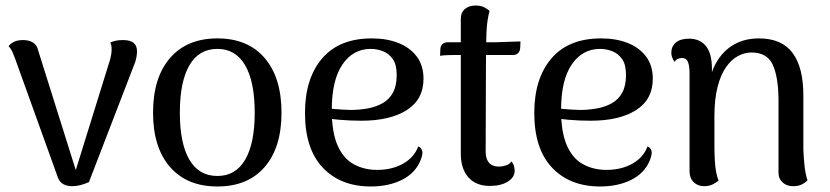

<svg xmlns="http://www.w3.org/2000/svg" viewBox="-20 -662 3003 695"><path d="M241 12Q223 12 209 4.5Q195 -3 189 -21L36 -446Q33 -455 26.5 -470.5Q20 -486 11 -495Q18 -504 30.5 -510.5Q43 -517 64 -517Q85 -517 99.5 -508Q114 -499 118 -480L261 -25L248 -26L379 -448Q381 -456 382.5 -465Q384 -474 384 -483Q384 -491 383 -497Q382 -503 379 -508Q388 -512 398.5 -514.5Q409 -517 425 -517Q451 -517 463.5 -507Q476 -497 476 -476Q476 -467 473.5 -453Q471 -439 465 -426L302 -3Q270 12 241 12Z M767 13Q657 13 595.5 -57.5Q534 -128 534 -254Q534 -381 595.5 -452Q657 -523 767 -523Q877 -523 938 -452Q999 -381 999 -254Q999 -128 938 -57.5Q877 13 767 13ZM767 -25Q833 -25 867.5 -84Q902 -143 902 -254Q902 -366 867.5 -425.5Q833 -485 767 -485Q700 -485 665.5 -425.5Q631 -366 631 -254Q631 -143 665.5 -84Q700 -25 767 -25Z M1322 13Q1213 13 1148.5 -55Q1084 -123 1084 -253Q1084 -378 1146 -450.5Q1208 -523 1326 -523Q1380 -523 1422 -506.5Q1464 -490 1488.5 -457.5Q1513 -425 1513 -377Q1513 -302 1452.5 -263.5Q1392 -225 1288 -225Q1247 -225 1207.5 -228.5Q1168 -232 1126 -241L1128 -275Q1153 -271 1184 -268Q1215 -265 1248 -264Q1281 -264 1311 -269.5Q1341 -275 1365 -288.5Q1389 -302 1402.5 -327Q1416 -352 1416 -390Q1416 -428 1402 -448Q1388 -468 1366.5 -476.5Q1345 -485 1322 -485Q1258 -485 1219.5 -428.5Q1181 -372 1181 -264Q1181 -183 1202 -135.5Q1223 -88 1260.5 -67.5Q1298 -47 1345 -47Q1399 -47 1439 -69.5Q1479 -92 1494 -132Q1504 -128 1508 -117Q1512 -106 1502 -81Q1483 -35 1435 -11Q1387 13 1322 13Z M1753 11Q1703 11 1675.5 -20Q1648 -51 1648 -106V-593Q1648 -617 1663 -629.5Q1678 -642 1701 -642Q1721 -642 1734 -635Q1747 -628 1752 -622Q1743 -590 1741 -545.5Q1739 -501 1739 -427L1738 -113Q1738 -87 1750 -73Q1762 -59 1786 -59Q1799 -59 1812.5 -63.5Q1826 -68 1831 -78Q1838 -70 1840.5 -61Q1843 -52 1843 -44Q1843 -20 1818 -4.5Q1793 11 1753 11ZM1573 -460 1574 -485Q1575 -497 1582.5 -503Q1590 -509 1600 -509H1772Q1776 -509 1789 -509.5Q1802 -510 1818 -510.5Q1834 -511 1847 -511.5Q1860 -512 1864 -512L1863 -488Q1862 -476 1855 -469.5Q1848 -463 1838 -463H1633Q1623 -463 1603 -462.5Q1583 -462 1573 -460Z M2152 13Q2043 13 1978.5 -55Q1914 -123 1914 -253Q1914 -378 1976 -450.5Q2038 -523 2156 -523Q2210 -523 2252 -506.5Q2294 -490 2318.5 -457.5Q2343 -425 2343 -377Q2343 -302 2282.5 -263.5Q2222 -225 2118 -225Q2077 -225 2037.5 -228.5Q1998 -232 1956 -241L1958 -275Q1983 -271 2014 -268Q2045 -265 2078 -264Q2111 -264 2141 -269.5Q2171 -275 2195 -288.5Q2219 -302 2232.5 -327Q2246 -352 2246 -390Q2246 -428 2232 -448Q2218 -468 2196.5 -476.5Q2175 -485 2152 -485Q2088 -485 2049.5 -428.5Q2011 -372 2011 -264Q2011 -183 2032 -135.5Q2053 -88 2090.5 -67.5Q2128 -47 2175 -47Q2229 -47 2269 -69.5Q2309 -92 2324 -132Q2334 -128 2338 -117Q2342 -106 2332 -81Q2313 -35 2265 -11Q2217 13 2152 13Z M2529 12Q2506 12 2491 -2.5Q2476 -17 2476 -42V-401Q2475 -429 2469 -440.5Q2463 -452 2448 -452Q2443 -452 2435 -449.5Q2427 -447 2422 -438Q2410 -454 2410 -471Q2410 -494 2426.5 -508Q2443 -522 2474 -522Q2514 -522 2535.5 -495Q2557 -468 2557 -414V-352L2541 -331Q2548 -391 2572 -434Q2596 -477 2635.5 -500Q2675 -523 2727 -523Q2810 -523 2849 -470.5Q2888 -418 2888 -316V-120Q2889 -95 2892 -64Q2895 -33 2903 -9Q2894 0 2881.5 6Q2869 12 2851 12Q2828 12 2813 -1.5Q2798 -15 2798 -38V-304Q2797 -386 2776.5 -429Q2756 -472 2700 -472Q2676 -472 2652 -459.5Q2628 -447 2608.5 -419.5Q2589 -392 2577.5 -347.5Q2566 -303 2566 -240Q2566 -182 2566 -144Q2566 -106 2567.5 -81.5Q2569 -57 2572 -40.5Q2575 -24 2581 -8Q2575 -3 2561.5 4.5Q2548 12 2529 12Z"/></svg>

Font: Arima Thin Medium
Style: Regular
Weight: 500
Version: Version 1.100